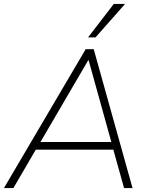

<svg xmlns="http://www.w3.org/2000/svg" viewBox="-26 -955 767 975"><path d="M-6 0 409 -705H450L647 0H604L547 -204L569 -195H132L161 -204L42 0ZM422 -649 176 -228 155 -234H558L541 -228L424 -649ZM421 -765 552 -935H609L459 -765Z"/></svg>

Font: Mulish ExtraLight ExtraLight
Style: Italic
Weight: 250
Italic angle: -9°
Version: Version 3.603